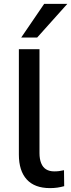

<svg xmlns="http://www.w3.org/2000/svg" viewBox="-20 -958 366 987"><path d="M237 9Q158 9 117.5 -35.5Q77 -80 77 -163V-705H183V-171Q183 -141 191.5 -119.5Q200 -98 217 -87.5Q234 -77 259 -77Q272 -77 284 -78.5Q296 -80 309 -83L310 -1Q292 4 274.5 6.5Q257 9 237 9ZM89 -765 207 -938H326L171 -765Z"/></svg>

Font: NunitoSans_10ptSemiBold
Style: Regular
Weight: 600
Designer: Vernon Adams
Foundry: Vernon Adams
Version: Version 3.101;gftools[0.9.27]